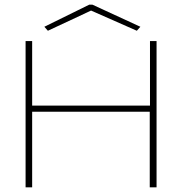

<svg xmlns="http://www.w3.org/2000/svg" viewBox="-20 -798 790 818"><path d="M89 0V-623H117V-348H619V-623H647V0H618V-322H117V0ZM184 -667 169 -684 360 -778H374L578 -684L563 -667L368 -753Z"/></svg>

Font: Inconsolata ExtraExpanded ExtraLight
Style: Regular
Weight: 200
Width: 8
Monospace: yes
Designer: Raph Levien, Cyreal, Brenton Simpson
Foundry: Raph Levien, Cyreal, Google
Version: Version 3.100; ttfautohint (v1.8.4.7-5d5b)